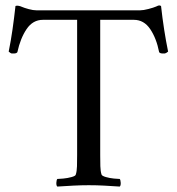

<svg xmlns="http://www.w3.org/2000/svg" viewBox="-20 -684 651 707"><path d="M496 -646Q508 -646 527 -651Q546 -656 555 -660Q563 -664 566 -664Q569 -664 573 -662Q578 -617 584.5 -575Q591 -533 599 -494Q597 -492 592 -489Q587 -486 580 -487Q569 -487 566 -492Q556 -543 533 -577Q510 -611 473 -611H349V-113Q349 -91 349.5 -72Q350 -53 354 -41Q356 -36 370 -32Q384 -28 399.5 -26.5Q415 -25 421 -25Q424 -21 424.5 -11Q425 -1 421 3Q391 1 363.5 -0.5Q336 -2 307 -2Q279 -2 250 -0.5Q221 1 191 3Q187 -1 187.5 -11Q188 -21 191 -25Q197 -25 213 -26.5Q229 -28 243.5 -32Q258 -36 259 -41Q263 -53 263.5 -72Q264 -91 264 -113V-611H138Q101 -611 78 -577Q55 -543 44 -492Q41 -487 30 -487Q23 -486 18.5 -489Q14 -492 12 -494Q20 -533 26 -575Q32 -617 37 -662Q42 -664 49 -662.5Q56 -661 60 -659Q69 -655 85.5 -650.5Q102 -646 114 -646Z"/></svg>

Font: Amiri
Style: Regular
Weight: 400
Designer: Khaled Hosny
Version: Version 0.114